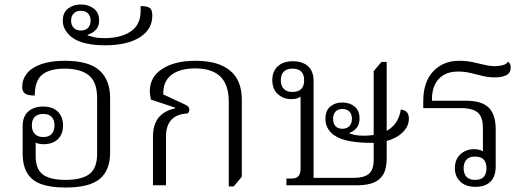

<svg xmlns="http://www.w3.org/2000/svg" viewBox="-20 -826 2355 856"><path d="M272 10Q206 10 164 -5Q122 -20 101.5 -54Q81 -88 81 -142V-263Q81 -307 106 -329Q131 -351 172 -351Q215 -351 238 -328Q261 -305 261 -267Q261 -227 237.5 -205Q214 -183 174 -183Q145 -183 131 -196L139 -201V-130Q139 -72 171 -48Q203 -24 273 -24Q344 -24 378.5 -50Q413 -76 413 -140V-389Q413 -461 375.5 -490.5Q338 -520 269 -520Q201 -520 168 -493Q135 -466 135 -400Q118 -400 105.5 -403Q93 -406 86 -414.5Q79 -423 79 -439Q79 -472 99.5 -498Q120 -524 162.5 -539.5Q205 -555 269 -555Q375 -555 423 -512.5Q471 -470 471 -388V-147Q471 -67 425 -28.5Q379 10 272 10ZM173 -215Q198 -215 210.5 -229Q223 -243 223 -267Q223 -291 210.5 -304.5Q198 -318 173 -318Q147 -318 134.5 -304.5Q122 -291 122 -267Q122 -243 135 -229Q148 -215 173 -215Z M447 -624Q402 -624 363.5 -632.5Q325 -641 300 -660Q282 -674 271 -692.5Q260 -711 260 -734Q260 -770 283.5 -788Q307 -806 341 -806Q375 -806 398.5 -787.5Q422 -769 422 -735Q422 -707 405.5 -691.5Q389 -676 371 -671V-668Q384 -664 401 -660Q418 -656 446 -656Q518 -656 562.5 -685.5Q607 -715 607 -778V-799Q635 -799 647 -791Q659 -783 659 -756Q659 -695 603 -659.5Q547 -624 447 -624ZM340 -690Q361 -690 372.5 -702Q384 -714 384 -734Q384 -754 372.5 -766Q361 -778 340 -778Q320 -778 308.5 -766Q297 -754 297 -734Q297 -714 308.5 -702Q320 -690 340 -690Z M1000 5V-372Q1000 -448 962.5 -484.5Q925 -521 850 -521Q781 -521 743.5 -491.5Q706 -462 708 -405L809 -358Q817 -354 820.5 -349Q824 -344 824 -337Q824 -326 816 -320Q768 -318 744 -292Q720 -266 720 -217V0H662V-216Q662 -270 686.5 -301Q711 -332 761 -343V-346L653 -382Q651 -392 649.5 -401.5Q648 -411 648 -420Q648 -483 703.5 -519Q759 -555 852 -555Q953 -555 1005.5 -511.5Q1058 -468 1058 -383V-38L1022 5Z M1257 0V-30H1280Q1301 -30 1310.5 -40.5Q1320 -51 1320 -75V-404L1328 -402Q1321 -394 1308.5 -389Q1296 -384 1280 -384Q1243 -384 1218.5 -406.5Q1194 -429 1194 -469Q1194 -508 1218.5 -530.5Q1243 -553 1286 -553Q1328 -553 1353 -531Q1378 -509 1378 -465V-33H1556Q1603 -33 1624.5 -51Q1646 -69 1646 -114V-509L1681 -550H1704V-120Q1704 -75 1689 -49Q1674 -23 1645 -11.5Q1616 0 1573 0ZM1283 -416Q1336 -416 1336 -468Q1336 -520 1284 -520Q1259 -520 1245.5 -507Q1232 -494 1232 -468Q1232 -443 1245.5 -429.5Q1259 -416 1283 -416ZM1506 -252Q1527 -252 1538 -264Q1549 -276 1549 -296Q1549 -317 1538 -328.5Q1527 -340 1506 -340Q1486 -340 1475.5 -328Q1465 -316 1465 -296Q1465 -276 1475.5 -264Q1486 -252 1506 -252ZM1634 -189Q1585 -189 1540.5 -196.5Q1496 -204 1467 -225Q1450 -238 1440.5 -255.5Q1431 -273 1431 -296Q1431 -333 1452.5 -351Q1474 -369 1506 -369Q1539 -369 1561 -351Q1583 -333 1583 -297Q1583 -272 1570 -256Q1557 -240 1538 -234V-231Q1547 -228 1562 -224.5Q1577 -221 1600 -221Q1675 -221 1716.5 -250.5Q1758 -280 1767 -338Q1787 -335 1795 -324.5Q1803 -314 1803 -296Q1803 -268 1782.5 -243.5Q1762 -219 1724 -204Q1686 -189 1634 -189Z M2100 7Q2057 7 2032.5 -16Q2008 -39 2008 -76Q2008 -116 2033 -138.5Q2058 -161 2094 -161Q2109 -161 2122 -156.5Q2135 -152 2142 -145L2133 -141V-255Q2133 -288 2123 -307.5Q2113 -327 2091 -335.5Q2069 -344 2034 -344H1867V-375Q1867 -461 1911.5 -508Q1956 -555 2027 -555Q2059 -555 2087 -549Q2115 -543 2140 -537Q2165 -531 2188 -531Q2203 -531 2220 -535Q2237 -539 2245 -551Q2252 -546 2254.5 -539.5Q2257 -533 2257 -526Q2257 -501 2237.5 -491Q2218 -481 2187 -481Q2158 -481 2131.5 -487.5Q2105 -494 2078.5 -500.5Q2052 -507 2021 -507Q1982 -507 1956 -490.5Q1930 -474 1918 -447Q1906 -420 1906 -388V-377H2058Q2127 -377 2158.5 -346.5Q2190 -316 2190 -250V-84Q2190 -39 2166.5 -16Q2143 7 2100 7ZM2098 -24Q2125 -24 2137 -38Q2149 -52 2149 -76Q2149 -100 2137 -114Q2125 -128 2098 -128Q2072 -128 2059.5 -114Q2047 -100 2047 -76Q2047 -52 2059.5 -38Q2072 -24 2098 -24Z"/></svg>

Font: Noto Serif Thai Light
Style: Regular
Weight: 300
Version: Version 2.001